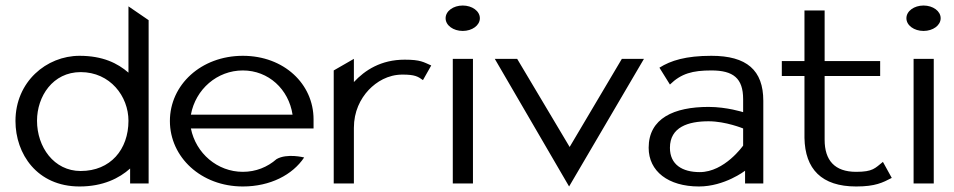

<svg xmlns="http://www.w3.org/2000/svg" viewBox="-20 -664 3454 695"><path d="M36 -226C36 -107 114 11 268 11C353 11 412 -19 451 -54V0H518V-591L445 -641V-401C406 -435 352 -462 268 -462C148 -462 36 -368 36 -226ZM114 -227C114 -315 171 -403 272 -403C379 -403 445 -315 445 -227C445 -123 380 -45 272 -45C175 -45 114 -132 114 -227Z M595 -226C595 -95 708 11 859 11C958 11 1039 -31 1081 -94C1081 -94 1019 -110 981 -88C948 -59 906 -42 859 -42C767 -42 689 -109 671 -199H1115V-232C1115 -360 1008 -462 859 -462C708 -462 595 -357 595 -226ZM671 -249C688 -341 766 -409 859 -409C952 -409 1025 -341 1039 -249Z M1188 0H1261V-201C1261 -260 1284 -306 1315 -339C1343 -368 1384 -394 1437 -394C1482 -394 1493 -387 1511 -374L1541 -427C1513 -439 1503 -448 1445 -448C1359 -448 1301 -410 1261 -367V-451L1188 -409Z M1593 -598C1593 -572 1621 -552 1655 -552C1689 -552 1717 -572 1717 -598C1717 -624 1689 -644 1655 -644C1621 -644 1593 -624 1593 -598ZM1619 0H1692V-451H1619Z M1771 -451 2040 11 2311 -451H2231L2042 -132L1852 -451Z M2328 -129C2328 -44 2399 11 2510 11C2603 11 2677 -46 2677 -46V0H2743V-299C2743 -410 2683 -462 2555 -462C2463 -462 2408 -445 2367 -419L2405 -358C2446 -398 2487 -409 2555 -409C2634 -409 2670 -381 2670 -305V-258C2670 -258 2611 -277 2545 -277C2420 -277 2328 -236 2328 -129ZM2405 -129C2405 -204 2471 -225 2545 -225C2607 -225 2670 -199 2670 -199V-137C2670 -137 2603 -41 2513 -41C2450 -41 2405 -68 2405 -129Z M2810 -389H2892V-165C2894 -52 2954 11 3079 11C3149 11 3175 -3 3208 -20L3176 -78C3147 -55 3140 -42 3079 -42C3001 -42 2965 -84 2965 -158V-389H3166V-443H2965V-626H2892V-443H2810Z M3261 -598C3261 -572 3289 -552 3323 -552C3357 -552 3385 -572 3385 -598C3385 -624 3357 -644 3323 -644C3289 -644 3261 -624 3261 -598ZM3287 0H3360V-451H3287Z"/></svg>

Font: Charger Sport
Style: DfExt
Weight: 400
Designer: Jasper
Foundry: Cannot Into Space Fonts
Version: Version 1.1